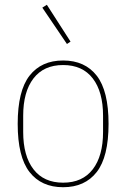

<svg xmlns="http://www.w3.org/2000/svg" viewBox="-20 -771 528 803"><path d="M244 12Q153 12 103.5 -51.5Q54 -115 54 -253Q54 -391 103.5 -454.5Q153 -518 244 -518Q335 -518 384.5 -454.5Q434 -391 434 -253Q434 -115 384.5 -51.5Q335 12 244 12ZM244 -7Q325 -7 368 -63Q411 -119 411 -219V-287Q411 -387 368 -443Q325 -499 244 -499Q163 -499 120 -443Q77 -387 77 -287V-219Q77 -119 120 -63Q163 -7 244 -7ZM157 -739 176 -751 275 -597 260 -587Z"/></svg>

Font: IBM Plex Sans Cond Thin
Style: Regular
Weight: 100
Width: 3
Designer: Mike Abbink, Paul van der Laan, Pieter van Rosmalen
Foundry: Bold Monday
Version: Version 1.3